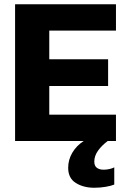

<svg xmlns="http://www.w3.org/2000/svg" viewBox="-20 -664 592 904"><path d="M51 0V-644H526V-520H212V-385H489V-259H212V-124H526V0H487Q459 21 441.5 45.5Q424 70 424 97Q424 117 436 126Q448 135 468 135Q481 135 495 132Q509 129 518 124V205Q504 211 478 215.5Q452 220 424 220Q373 220 337 197.5Q301 175 301 126Q301 88 320.5 55Q340 22 374 0Z"/></svg>

Font: Kanit SemiBold
Style: Regular
Weight: 600
Designer: Katatrad Team
Foundry: CadsonDemak
Version: Version 2.000; ttfautohint (v1.8.3)